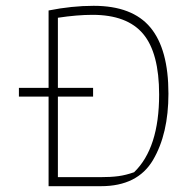

<svg xmlns="http://www.w3.org/2000/svg" viewBox="-20 -640 653 660"><path d="M147 -308H45V-338H147V-604Q227 -620 302 -620Q435 -620 497 -545.5Q559 -471 559 -318Q559 -180 506 -90Q453 0 327 0H147ZM323 -31Q361 -31 387 -34.5Q413 -38 441 -48Q527 -131 527 -315Q527 -458 472 -523.5Q417 -589 298 -589Q245 -589 179 -579V-338H300V-308H179V-31Z"/></svg>

Font: Athiti ExtraLight
Style: Regular
Weight: 275
Designer: CadsonDemak Team
Foundry: CadsonDemak
Version: Version 1.033